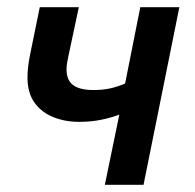

<svg xmlns="http://www.w3.org/2000/svg" viewBox="-20 -511 540 531"><path d="M270 0 310 -194Q286 -185 258.5 -179.5Q231 -174 199 -174Q160 -174 127.5 -187Q95 -200 75.5 -227Q56 -254 56 -297Q56 -324 63 -359L90 -491H198L169 -355Q167 -345 165.5 -336.5Q164 -328 164 -319Q164 -289 182.5 -275.5Q201 -262 238 -262Q264 -262 284.5 -266.5Q305 -271 326 -280L368 -491H476L377 0Z"/></svg>

Font: Source Sans 3 SemiBold
Style: Italic
Weight: 600
Italic angle: -11°
Designer: Paul D. Hunt
Foundry: Adobe
Version: Version 3.046;hotconv 1.0.118;makeotfexe 2.5.65603